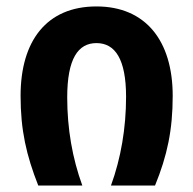

<svg xmlns="http://www.w3.org/2000/svg" viewBox="-20 -577 601 597"><path d="M99 0H236C205 -85 189 -177 189 -274C189 -395 223 -443 280 -443C338 -443 372 -393 372 -276C372 -179 356 -85 325 0H462C500 -93 517 -173 517 -279C517 -450 433 -557 280 -557C125 -557 44 -450 44 -279C44 -172 62 -94 99 0Z"/></svg>

Font: Noto Sans Georgian SemiCondensed Bold
Style: Regular
Weight: 700
Width: 4
Designer: Monotype Design Team, Akaki Razmadze
Foundry: Google LLC
Version: Version 2.005